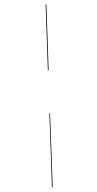

<svg xmlns="http://www.w3.org/2000/svg" viewBox="-153 -820 559 1109"><g transform="rotate(-15 126.0 -265.0)"><path d="M248 -780 162 -409H166.5L252.5 -780ZM106 -166 10 250H14.5L110 -166Z"/></g></svg>

Font: Bodoni* 36pt Fatface
Style: Italic
Weight: 900
Italic angle: -13°
Version: Version 2.3